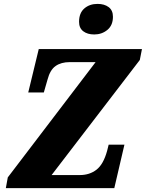

<svg xmlns="http://www.w3.org/2000/svg" viewBox="-20 -966 749 986"><path d="M20 -55 471 -647H338Q294 -647 265.5 -627Q237 -607 224 -557L205 -491H125L179 -714H709L698 -658L245 -67H390Q440 -67 475.5 -94.5Q511 -122 530 -191L538 -223H619L567 0H10ZM386 -854Q386 -899 413 -922.5Q440 -946 481 -946Q516 -946 538 -929.5Q560 -913 560 -880Q560 -836 531.5 -812.5Q503 -789 464 -789Q429 -789 407.5 -805.5Q386 -822 386 -854Z"/></svg>

Font: Noto Serif NarrowBlack
Style: Italic
Weight: 900
Width: 4
Italic angle: -12°
Designer: Monotype Design Team
Foundry: Monotype Imaging Inc.
Version: Version 1.001